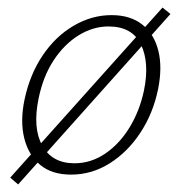

<svg xmlns="http://www.w3.org/2000/svg" viewBox="-20 -456 483 508"><path d="M28 32 7 14 410 -436 431 -419ZM168 6Q117 6 86 -20Q55 -46 44 -91Q33 -136 45 -193Q59 -259 93 -309.5Q127 -360 175 -388Q223 -416 275 -416Q325 -416 356.5 -391Q388 -366 399 -321.5Q410 -277 398 -219Q385 -156 351.5 -105Q318 -54 270.5 -24Q223 6 168 6ZM177 -24Q221 -24 259 -50Q297 -76 323.5 -120Q350 -164 361 -217Q376 -290 353 -338Q330 -386 267 -386Q226 -386 188 -362.5Q150 -339 122 -296.5Q94 -254 82 -195Q66 -117 92 -70.5Q118 -24 177 -24Z"/></svg>

Font: Ysabeau ExtraLight
Style: Italic
Weight: 250
Italic angle: -12°
Version: Version 2.000;gftools[0.9.27.dev2+g8671c4b]